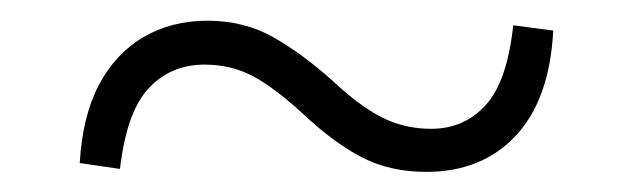

<svg xmlns="http://www.w3.org/2000/svg" viewBox="-20 -470 620 189"><path d="M307.6 -390.3Q333.3 -366.1 355.6 -354.6Q378 -343.2 404.4 -343.2Q436.6 -343.2 457.9 -366.3Q479.2 -389.3 485.2 -445.1L524.6 -439.9Q521 -371.9 487.7 -336.4Q454.4 -300.8 399.6 -300.8Q363.7 -300.8 335.9 -315.3Q308.1 -329.7 277 -359.1Q249.3 -384.4 228.2 -395.4Q207.1 -406.4 181.3 -406.4Q148.2 -406.4 126.4 -383.2Q104.6 -359.9 98.1 -303.7L58.5 -309.5Q61.1 -355.4 77.3 -386.3Q93.5 -417.1 121.1 -433.4Q148.6 -449.6 184.3 -449.6Q220.3 -449.6 249 -433.4Q277.7 -417.1 307.6 -390.3Z"/></svg>

Font: Noto Serif JP
Style: Regular
Weight: 200
Designer: Ryoko NISHIZUKA 西塚涼子 (kana & ideographs); Frank Grießhammer (Latin, Greek & Cyrillic); Wenlong ZHANG 张文龙 (bopomofo); San
Foundry: Adobe
Version: Version 2.001;hotconv 1.1.0;makeotfexe 2.6.0